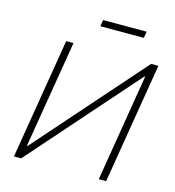

<svg xmlns="http://www.w3.org/2000/svg" viewBox="-128 -1010 1021 1118"><g transform="rotate(15 382.5 -451.0)"><path d="M179 -727.3 58.9 0H102.3L672.6 -646.7H676.8L570.3 0H614.7L734.8 -727.3H691.1L120.2 -79.9H115.9L223.1 -727.3ZM617.5 -901.6 610.8 -862.6H348.7L355.1 -901.6Z"/></g></svg>

Font: Inter UI Extra Light
Style: Italic
Weight: 200
Italic angle: -9.39999°
Designer: Rasmus Andersson
Foundry: rsms
Version: 3.2;8d6f07862